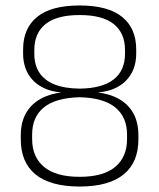

<svg xmlns="http://www.w3.org/2000/svg" viewBox="-20 -670 582 702"><path d="M271 12Q216.5 12 176 0.5Q135.5 -11 109 -33Q82.5 -55 69.2 -87Q56 -119 56 -160V-175Q56 -222.5 74.8 -255.8Q93.5 -289 127.8 -308.2Q162 -327.5 208.5 -332.5V-331.5Q164.5 -334.5 132.2 -352.2Q100 -370 82.2 -401Q64.5 -432 64.5 -475V-489.5Q64.5 -566.5 115.8 -608.2Q167 -650 271 -650Q375 -650 426.5 -608.2Q478 -566.5 478 -489.5V-475Q478 -432 460.2 -401Q442.5 -370 410.2 -352.2Q378 -334.5 333.5 -331.5V-332.5Q380.5 -327.5 414.8 -308.2Q449 -289 467.5 -255.8Q486 -222.5 486 -175V-160Q486 -119.5 473 -87.5Q460 -55.5 433.2 -33.2Q406.5 -11 366.2 0.5Q326 12 271 12ZM271 -23.5Q358 -23.5 401.2 -59.8Q444.5 -96 444.5 -161.5V-178Q444.5 -242 401.5 -277.2Q358.5 -312.5 270.5 -314.5Q182.5 -312 140 -277Q97.5 -242 97.5 -178V-161.5Q97.5 -96 141 -59.8Q184.5 -23.5 271 -23.5ZM271.5 -346Q354 -347 395.5 -379.5Q437 -412 437 -473V-487.5Q437 -549 396 -582Q355 -615 271 -615Q187.5 -615 146.5 -582Q105.5 -549 105.5 -487.5V-473Q105.5 -432.5 124 -404.2Q142.5 -376 179.5 -361.2Q216.5 -346.5 271.5 -346Z"/></svg>

Font: Anek Gurmukhi Medium ExtraLight
Style: Regular
Weight: 250
Version: Version 1.003